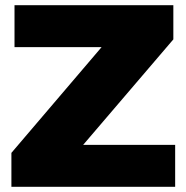

<svg xmlns="http://www.w3.org/2000/svg" viewBox="-20 -721 719 741"><path d="M36 -701H649V-569L301 -162H656V0H24V-131L372 -539H36Z"/></svg>

Font: Gontserrat ExtraBold
Style: Regular
Weight: 800
Designer: Julieta Ulanovsky
Foundry: Julieta Ulanovsky
Version: Version 6.001